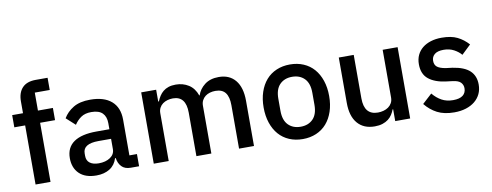

<svg xmlns="http://www.w3.org/2000/svg" viewBox="-63 -1053 3534 1379"><g transform="rotate(-10 1704.5 -364.0)"><path d="M105 -431H26V-520H105V-606Q105 -669 138 -704.5Q171 -740 237 -740H323V-651H214V-520H323V-431H214V0H105Z M799 0Q756 0 733 -24.5Q710 -49 705 -87H700Q685 -38 645 -13Q605 12 548 12Q467 12 423.5 -30Q380 -72 380 -143Q380 -221 436.5 -260Q493 -299 602 -299H696V-343Q696 -391 670 -417Q644 -443 589 -443Q543 -443 514 -423Q485 -403 465 -372L400 -431Q426 -475 473 -503.5Q520 -532 596 -532Q697 -532 751 -485Q805 -438 805 -350V-89H860V0ZM579 -71Q630 -71 663 -93.5Q696 -116 696 -154V-229H604Q491 -229 491 -159V-141Q491 -106 514.5 -88.5Q538 -71 579 -71Z M967 0V-520H1076V-434H1081Q1089 -454 1100.5 -472Q1112 -490 1128.5 -503.5Q1145 -517 1167.5 -524.5Q1190 -532 1220 -532Q1273 -532 1314 -506Q1355 -480 1374 -426H1377Q1391 -470 1431 -501Q1471 -532 1534 -532Q1612 -532 1655 -479.5Q1698 -427 1698 -330V0H1589V-317Q1589 -377 1566 -407.5Q1543 -438 1493 -438Q1472 -438 1453 -432.5Q1434 -427 1419.5 -416Q1405 -405 1396 -388Q1387 -371 1387 -349V0H1278V-317Q1278 -438 1183 -438Q1163 -438 1143.5 -432.5Q1124 -427 1109 -416Q1094 -405 1085 -388Q1076 -371 1076 -349V0Z M2053 12Q1999 12 1954.5 -7Q1910 -26 1879 -61.5Q1848 -97 1831 -147.5Q1814 -198 1814 -260Q1814 -322 1831 -372.5Q1848 -423 1879 -458.5Q1910 -494 1954.5 -513Q1999 -532 2053 -532Q2107 -532 2151.5 -513Q2196 -494 2227 -458.5Q2258 -423 2275 -372.5Q2292 -322 2292 -260Q2292 -198 2275 -147.5Q2258 -97 2227 -61.5Q2196 -26 2151.5 -7Q2107 12 2053 12ZM2053 -78Q2109 -78 2143 -112.5Q2177 -147 2177 -216V-304Q2177 -373 2143 -407.5Q2109 -442 2053 -442Q1997 -442 1963 -407.5Q1929 -373 1929 -304V-216Q1929 -147 1963 -112.5Q1997 -78 2053 -78Z M2728 -86H2724Q2717 -67 2705.5 -49Q2694 -31 2676.5 -17.5Q2659 -4 2634.5 4Q2610 12 2578 12Q2497 12 2452.5 -40Q2408 -92 2408 -189V-520H2517V-203Q2517 -82 2617 -82Q2638 -82 2658 -87.5Q2678 -93 2693.5 -104Q2709 -115 2718.5 -132Q2728 -149 2728 -172V-520H2837V0H2728Z M3158 12Q3084 12 3034 -14Q2984 -40 2947 -86L3017 -150Q3046 -115 3081.5 -95.5Q3117 -76 3164 -76Q3212 -76 3235.5 -94.5Q3259 -113 3259 -146Q3259 -171 3242.5 -188.5Q3226 -206 3185 -211L3137 -217Q3057 -227 3011.5 -263.5Q2966 -300 2966 -372Q2966 -410 2980 -439.5Q2994 -469 3019.5 -489.5Q3045 -510 3080.5 -521Q3116 -532 3159 -532Q3229 -532 3273.5 -510Q3318 -488 3353 -449L3286 -385Q3266 -409 3233.5 -426.5Q3201 -444 3159 -444Q3114 -444 3092.5 -426Q3071 -408 3071 -379Q3071 -349 3090 -334Q3109 -319 3151 -312L3199 -306Q3285 -293 3324.5 -255.5Q3364 -218 3364 -155Q3364 -117 3349.5 -86.5Q3335 -56 3308 -34Q3281 -12 3243 0Q3205 12 3158 12Z"/></g></svg>

Font: IBM Plex Sans Devanagari Medium
Style: Regular
Weight: 500
Designer: Mike Abbink, Paul van der Laan, Pieter van Rosmalen, Erin McLaughlin
Foundry: Bold Monday
Version: Version 1.1